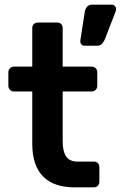

<svg xmlns="http://www.w3.org/2000/svg" viewBox="-20 -807 520 827"><path d="M302 0Q211 0 165 -47.5Q119 -95 119 -187V-413H40Q30 -413 23 -420Q16 -427 16 -437V-496Q16 -506 23 -513Q30 -520 40 -520H119V-686Q119 -697 126 -703.5Q133 -710 143 -710H226Q237 -710 243.5 -703.5Q250 -697 250 -686V-520H375Q385 -520 392 -513Q399 -506 399 -496V-437Q399 -427 392 -420Q385 -413 375 -413H250V-198Q250 -155 265 -133Q280 -111 314 -111H384Q395 -111 401.5 -104.5Q408 -98 408 -87V-24Q408 -14 401.5 -7Q395 0 384 0ZM343 -610Q335 -610 330 -616.5Q325 -623 326 -632L345 -755Q347 -769 355 -778Q363 -787 377 -787H462Q469 -787 474.5 -781.5Q480 -776 480 -768Q480 -762 477 -755L431 -636Q425 -624 418 -617Q411 -610 398 -610Z"/></svg>

Font: Rubik AZ
Style: Regular
Weight: 500
Designer: Hubert and Fischer
Foundry: Hubert & Fischer
Version: Version 2.000